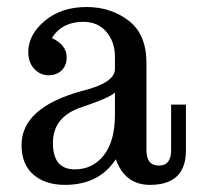

<svg xmlns="http://www.w3.org/2000/svg" viewBox="-20 -516 584 544"><path d="M404.8 7.8Q334 7.8 308.1 -64.9Q261.2 7.8 163.6 7.8Q108.4 7.8 74.7 -21.2Q41 -50.3 41 -105Q41 -211.9 213.9 -258.8Q305.7 -281.2 305.7 -320.8V-355Q305.7 -397 281.7 -425.5Q257.8 -454.1 215.8 -454.1Q155.8 -454.1 127 -408.2Q168.9 -388.7 168.9 -353.5Q168.9 -330.1 154.5 -316.4Q140.1 -302.7 117.2 -302.7Q94.2 -302.7 77.1 -320.8Q60.1 -338.9 60.1 -368.7Q60.1 -417.5 106.7 -456.8Q153.3 -496.1 225.1 -496.1Q293.9 -496.1 344.5 -457.5Q395 -418.9 395 -336.9V-90.3Q395 -46.9 430.2 -46.9Q464.8 -46.9 464.8 -90.3V-219.7H506.8V-89.8Q506.8 7.8 404.8 7.8ZM191.9 -36.1Q242.7 -36.1 274.2 -76.2Q305.7 -116.2 305.7 -191.4V-253.9Q290.5 -238.8 210.2 -211.9Q129.9 -185.1 129.9 -110.8Q129.9 -36.1 191.9 -36.1Z"/></svg>

Font: Munson
Style: Regular
Weight: 400
Designer: Paul James MIller
Foundry: High-Logic / Made with FontCreator
Version: Version 2.10;May 5, 2019;FontCreator 11.5.0.2430 64-bit